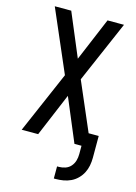

<svg xmlns="http://www.w3.org/2000/svg" viewBox="-140 -808 780 1104"><g transform="rotate(15 250.0 -256.0)"><path d="M295 223V151H306Q325 151 344 144.5Q363 138 376 123Q389 108 394.5 89Q400 70 400 50V0H358L250 -257L142 0H44L203 -367L44 -735H142L250 -478L358 -735H456L297 -368L421 -80H481V50Q481 74 476.5 97Q472 120 461.5 140.5Q451 161 434 178Q417 195 396 205Q375 215 352 219Q329 223 306 223Z"/></g></svg>

Font: Iosevka SS10 Medium
Style: Regular
Weight: 500
Monospace: yes
Designer: Belleve Invis
Foundry: Belleve Invis
Version: Version 28.0.6; ttfautohint (v1.8.4)